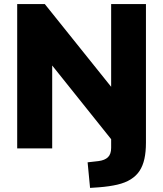

<svg xmlns="http://www.w3.org/2000/svg" viewBox="-20 -725 798 938"><path d="M420 193 408 68 461 62Q492 58 507.5 43Q523 28 523 -3V-67L559 0L207 -440H235V0H64V-705H199L551 -266H523V-705H693V-28Q693 17 685.5 51Q678 85 662 109.5Q646 134 619 151Q592 168 553.5 177Q515 186 464 190Z"/></svg>

Font: Nunito Sans 12pt ExtraLight 12pt Black
Style: Regular
Weight: 900
Version: Version 3.101;gftools[0.9.27]